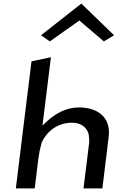

<svg xmlns="http://www.w3.org/2000/svg" viewBox="-20 -1057 654 1067"><path d="M208 -861 257 -827 421 -943 557 -827 614 -861 432 -1037ZM211 -264C238 -323 296 -375 380 -375C442 -375 475 -336 475 -289C475 -284 477 -274 476 -268L444 -10H549L584 -296C598 -408 519 -460 419 -460C347 -460 288 -426 239 -381L216 -359L263 -739L155 -716L68 -10H173L193 -175C197 -205 203 -234 211 -262Z"/></svg>

Font: Bluebird
Style: LiExtObl
Weight: 300
Designer: Jasper
Foundry: Cannot Into Space Fonts
Version: Version 0.98